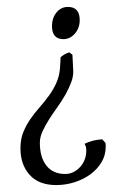

<svg xmlns="http://www.w3.org/2000/svg" viewBox="-20 -547 376 554"><path d="M210 -489Q210 -466 196 -450Q182 -434 163 -434Q130 -434 130 -472Q130 -495 143 -511Q156 -527 176 -527Q210 -527 210 -489ZM285 -124Q285 -99 273 -79Q261 -59 241.5 -44.5Q222 -30 196 -21.5Q170 -13 142 -13Q92 -13 65.5 -42.5Q39 -72 39 -119Q39 -145 47 -165Q55 -185 67 -202.5Q79 -220 93.5 -236.5Q108 -253 120.5 -270Q133 -287 142 -306.5Q151 -326 153 -349L155 -382Q161 -387 166 -390Q171 -393 180 -396L189 -389L191 -349Q193 -330 186 -311Q179 -292 168.5 -273.5Q158 -255 145 -237Q132 -219 121 -201.5Q110 -184 102.5 -167.5Q95 -151 95 -135Q95 -93 114 -69Q133 -45 168 -45Q181 -45 192 -50.5Q203 -56 211.5 -65.5Q220 -75 224.5 -87Q229 -99 229 -112Q229 -118 228 -122.5Q227 -127 224 -132Q236 -138 248 -141Q260 -144 275 -145L284 -135Q285 -132 285 -129Q285 -126 285 -124Z"/></svg>

Font: Ekushey Sumon
Style: Regular
Weight: 400
Designer: Al Mamun Sumon
Foundry: Al Mamun Sumon
Version: Version 1.0